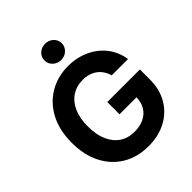

<svg xmlns="http://www.w3.org/2000/svg" viewBox="-257 -1100 1263 1263"><g transform="rotate(-45 374.0 -469.0)"><path d="M386.2 10.3Q284.2 10.3 207 -35.4Q129.9 -81.1 86.7 -164.8Q43.5 -248.5 43.5 -362.8Q43.5 -480.5 88.4 -564.5Q133.3 -648.4 210.2 -693.1Q287.1 -737.8 383.3 -737.8Q444.8 -737.8 498 -720Q551.3 -702.1 593 -668.9Q634.8 -635.7 660.9 -590.8Q687 -545.9 694.8 -491.2H543Q535.6 -518.1 521.7 -539.1Q507.8 -560.1 487.8 -575Q467.8 -589.8 442.1 -597.7Q416.5 -605.5 385.7 -605.5Q329.1 -605.5 285.9 -577.1Q242.7 -548.8 218.5 -494.9Q194.3 -440.9 194.3 -364.3Q194.3 -287.6 218.3 -233.4Q242.2 -179.2 285.4 -150.6Q328.6 -122.1 387.7 -122.1Q439.9 -122.1 478 -141.4Q516.1 -160.6 536.4 -195.8Q556.6 -231 556.6 -278.3L588.4 -273.9H398.4V-387.7H701.7V-296.4Q701.7 -201.7 661.1 -133.1Q620.6 -64.5 549.3 -27.1Q478 10.3 386.2 10.3ZM379.9 -797.4Q346.2 -797.4 322.8 -819.6Q299.3 -841.8 299.3 -873Q299.3 -904.8 322.8 -926.5Q346.2 -948.2 379.9 -948.2Q413.6 -948.2 437 -926.5Q460.4 -904.8 460.4 -873Q460.4 -841.8 437 -819.6Q413.6 -797.4 379.9 -797.4Z"/></g></svg>

Font: Inter 17pt
Style: Bold
Weight: 700
Version: Version 4.001;git-66647c0bb